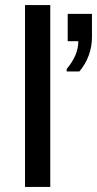

<svg xmlns="http://www.w3.org/2000/svg" viewBox="-20 -740 384 760"><path d="M244 -457V-467Q266 -493 278 -520.5Q290 -548 290 -577H248V-685H344V-593Q344 -555 331 -520Q318 -485 294 -457ZM79 0V-720H179V0Z"/></svg>

Font: Chivo Medium
Style: Regular
Weight: 400
Version: Version 2.002